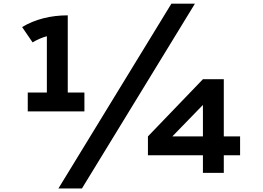

<svg xmlns="http://www.w3.org/2000/svg" viewBox="-20 -958 1455 1064"><path d="M929.7 -937.5H1060.1L434.1 86.4H303.7ZM799.8 -202.1 1104.5 -519H1220.2V-202.1H1310.5V-97.7H1220.2V0H1104.5V-97.7H799.8ZM1104.5 -202.1V-376.5L935.1 -202.1ZM133.8 -445.3H239.7V-757.3Q198.7 -746.1 160.6 -723.1L102.5 -808.1Q156.2 -840.3 220.2 -856.7Q284.2 -873 355.5 -873L355 -872.6H355.5V-445.3H447.8V-340.8H133.8Z"/></svg>

Font: Krona One
Style: Regular
Weight: 400
Version: Version 1.003